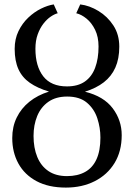

<svg xmlns="http://www.w3.org/2000/svg" viewBox="-20 -839 607 870"><path d="M278.5 11Q200 11 145.8 -18Q91.5 -47 63.5 -97.8Q35.5 -148.5 35.5 -213.5Q35.5 -265 55.8 -306.5Q76 -348 113.2 -378Q150.5 -408 202 -424Q150 -439.5 115.2 -463.8Q80.5 -488 63.5 -525.5Q46.5 -563 46.5 -617.5Q46.5 -662.5 63.8 -698Q81 -733.5 108.2 -759.2Q135.5 -785 166.2 -800Q197 -815 223.5 -819L241.5 -779Q227.5 -775.5 210 -763.8Q192.5 -752 176.8 -731.8Q161 -711.5 150.8 -683.2Q140.5 -655 140.5 -618Q140.5 -539 176 -493.2Q211.5 -447.5 283.5 -447.5Q333 -447.5 364.5 -469.5Q396 -491.5 411.2 -532.2Q426.5 -573 426.5 -628Q426.5 -672 411 -703.8Q395.5 -735.5 372.2 -754.5Q349 -773.5 325.5 -779L343.5 -819Q385.5 -814 426.2 -789.2Q467 -764.5 493.8 -723.5Q520.5 -682.5 520.5 -627.5Q520.5 -573 502.8 -533Q485 -493 450.5 -466.2Q416 -439.5 365 -423.5Q450 -402.5 490.8 -348.2Q531.5 -294 531.5 -226.5Q531.5 -153.5 499 -100.2Q466.5 -47 409.2 -18Q352 11 278.5 11ZM283.5 -41Q331.5 -41 365.5 -59.8Q399.5 -78.5 417.2 -117.2Q435 -156 435 -215.5Q435 -260 421 -302.8Q407 -345.5 374 -373.5Q341 -401.5 284.5 -401.5Q233 -401.5 199 -377.5Q165 -353.5 148.5 -313Q132 -272.5 132 -223Q132 -169 148.8 -128Q165.5 -87 199.2 -64Q233 -41 283.5 -41Z"/></svg>

Font: Merriweather Light
Style: Regular
Weight: 300
Version: Version 2.100